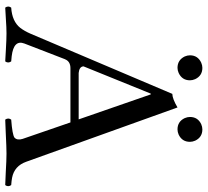

<svg xmlns="http://www.w3.org/2000/svg" viewBox="-50 -744 799 739"><g transform="rotate(90 349.5 -374.5)"><path d="M192.9 -706.1Q192.9 -736.3 221.2 -749.5Q231.4 -753.9 241.2 -753.9Q271.5 -753.9 284.7 -726.1Q289.1 -715.8 289.1 -706.1Q289.1 -675.8 260.7 -662.6Q250.5 -658.2 241.2 -658.2Q210.9 -658.2 197.3 -686Q192.9 -696.3 192.9 -706.1ZM430.2 -706.1Q430.2 -736.3 458 -749.5Q468.3 -753.9 478 -753.9Q508.3 -753.9 521.5 -726.1Q525.9 -715.8 525.9 -706.1Q525.9 -675.8 498 -662.6Q487.8 -658.2 478 -658.2Q447.8 -658.2 434.6 -686Q430.2 -696.3 430.2 -706.1ZM260.7 -277.8H439.5L343.3 -555.2H340.3L235.4 -296.4Q236.3 -280.3 260.7 -277.8ZM147.5 -68.8Q131.8 -27.8 196.3 -20Q205.6 -19 216.3 -18.1Q224.6 -6.3 216.3 4.9Q200.7 4.4 171.9 2.4Q131.3 0 108.4 0Q86.4 0 52.7 2.4Q25.4 4.4 9.3 4.9Q1 -6.8 9.3 -18.1Q62.5 -21.5 87.4 -53.2Q99.6 -69.3 109.4 -91.8L341.3 -638.2Q360.4 -638.7 393.6 -658.2L602.5 -76.2Q618.7 -30.3 664.1 -21.5Q674.3 -19.5 692.4 -18.1Q700.7 -6.3 692.4 4.9Q677.2 4.4 645 2.9Q595.7 0 571.3 0Q547.9 0 490.7 2.9Q454.6 4.9 440.4 4.9Q432.1 -6.8 440.4 -18.1Q498.5 -22.5 509.8 -30.8Q521 -41.5 514.6 -62L451.2 -246.1H242.7Q216.8 -246.1 208.5 -226.1Q208 -224.6 207.5 -224.1Z"/></g></svg>

Font: Linux Libertine Display O
Style: Regular
Weight: 400
Designer: Philipp H. Poll
Foundry: Philipp H. Poll
Version: Version 5.0.9